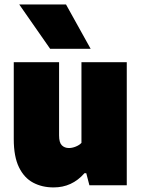

<svg xmlns="http://www.w3.org/2000/svg" viewBox="-20 -828 630 858"><path d="M219 9.5Q168 9.5 128 -11.8Q88 -33 64.8 -80.5Q41.5 -128 41.5 -206.5V-550H244V-223Q244 -191 256.2 -178.8Q268.5 -166.5 288 -166.5Q302.5 -166.5 318.2 -172.8Q334 -179 344 -189.5V-550H546.5V0H379.5L365.5 -54H357.5Q301.5 10 219 9.5ZM204 -610 66 -808H275L385 -610Z"/></svg>

Font: Encode Sans SemiCondensed SemiCondensed Black
Style: Regular
Weight: 900
Width: 4
Designer: Multiple Designers
Foundry: Impallari Type
Version: Version 3.000; ttfautohint (v1.8.3) -l 8 -r 50 -G 200 -x 14 